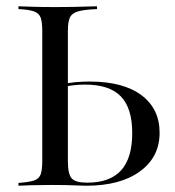

<svg xmlns="http://www.w3.org/2000/svg" viewBox="-20 -591 556 611"><path d="M38.7 0V-8.9Q71.8 -11.3 87.9 -16.5Q104 -21.8 109.3 -35.9Q114.5 -50 114.5 -78.2V-492.7Q114.5 -521 109.3 -535.1Q104 -549.2 87.9 -554.8Q71.8 -560.5 38.7 -562.1V-571Q57.3 -570.2 86.7 -569.4Q116.1 -568.5 157.3 -568.5Q187.9 -568.5 213.3 -569Q238.7 -569.4 257.7 -570.2Q276.6 -571 288.7 -571V-562.1Q248.4 -560.5 228.6 -554.8Q208.9 -549.2 202.4 -535.1Q196 -521 196 -492.7V-78.2Q196 -37.1 208.1 -23.4Q220.2 -9.7 257.3 -9.7Q329.8 -9.7 365.3 -48.8Q400.8 -87.9 400.8 -167.7Q400.8 -246.8 364.5 -284.3Q328.2 -321.8 250.8 -321.8Q233.1 -321.8 214.5 -319.8Q196 -317.7 174.2 -312.9V-321.8Q196.8 -327.4 218.5 -329.4Q240.3 -331.5 265.3 -331.5Q371.8 -331.5 429.8 -288.3Q487.9 -245.2 487.9 -168.5Q487.9 -91.1 425.4 -45.6Q362.9 0 254.8 0Q241.9 0 226.2 -0.8Q210.5 -1.6 190.7 -2Q171 -2.4 144.4 -2.4Q108.9 -2.4 81 -1.6Q53.2 -0.8 38.7 0Z"/></svg>

Font: Playfair 144pt
Style: Regular
Weight: 400
Designer: Claus Eggers Sørensen
Foundry: Claus Eggers Sørensen
Version: Version 2.001;gftools[0.9.30]